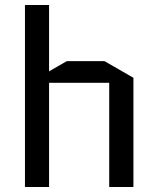

<svg xmlns="http://www.w3.org/2000/svg" viewBox="-20 -750 635 770"><path d="M176.8 0H80.1V-730H176.8V-463.9L248 -504.9H398.9L515.1 -438V0H418V-418H176.8Z"/></svg>

Font: Quantico
Style: Regular
Weight: 400
Designer: Matt Desmond
Foundry: MADtype
Version: Version 2.002